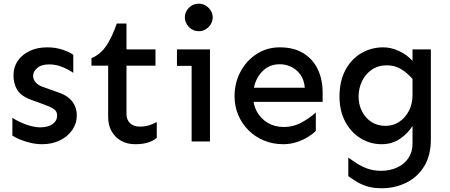

<svg xmlns="http://www.w3.org/2000/svg" viewBox="-20 -753 2394 1022"><path d="M204.1 14.6Q173.8 14.6 142.6 7.3Q111.3 0 85.9 -10.7Q60.5 -21.5 45.9 -31.2V-126Q61.5 -115.2 87.4 -103Q113.3 -90.8 141.6 -83Q169.9 -75.2 193.4 -75.2Q236.3 -75.2 260.3 -92.8Q284.2 -110.4 284.2 -138.7Q284.2 -160.2 266.6 -172.4Q249 -184.6 215.8 -196.3L148.4 -220.7Q91.8 -241.2 71.8 -274.4Q51.8 -307.6 51.8 -351.6Q51.8 -395.5 74.2 -428.7Q96.7 -461.9 137.2 -481.4Q177.7 -501 231.4 -501Q275.4 -501 313.5 -488.3Q351.6 -475.6 370.1 -460.9V-365.2Q348.6 -380.9 314 -395.5Q279.3 -410.2 242.2 -410.2Q200.2 -410.2 178.2 -391.1Q156.2 -372.1 156.2 -349.6Q156.2 -332 168.9 -315.4Q181.6 -298.8 214.8 -288.1L286.1 -262.7Q337.9 -246.1 363.3 -214.4Q388.7 -182.6 388.7 -137.7Q388.7 -95.7 364.3 -60.5Q339.8 -25.4 298.3 -5.4Q256.8 14.6 204.1 14.6Z M699.2 14.6Q657.2 14.6 625 -3.4Q592.8 -21.5 574.2 -54.2Q555.7 -86.9 555.7 -131.8V-403.3H466.8V-443.4Q514.6 -462.9 546.4 -510.3Q578.1 -557.6 601.6 -627.9H653.3V-490.2H807.6V-403.3H653.3V-146.5Q653.3 -115.2 672.4 -97.2Q691.4 -79.1 723.6 -79.1Q752.9 -79.1 775.9 -86.9Q798.8 -94.7 814.5 -103.5V-19.5Q795.9 -2.9 767.1 5.9Q738.3 14.6 699.2 14.6Z M1038.1 -586.9Q1006.8 -586.9 985.4 -609.4Q963.9 -631.8 963.9 -660.2Q963.9 -689.5 985.4 -711.4Q1006.8 -733.4 1038.1 -733.4Q1058.6 -733.4 1075.2 -723.1Q1091.8 -712.9 1102.1 -696.3Q1112.3 -679.7 1112.3 -660.2Q1112.3 -641.6 1102.1 -624.5Q1091.8 -607.4 1075.2 -597.2Q1058.6 -586.9 1038.1 -586.9ZM1000 0V-490.2H1097.7V0ZM921.9 -402.3V-490.2H1097.7V-402.3Z M1487.3 14.6Q1432.6 14.6 1385.3 -4.9Q1337.9 -24.4 1302.7 -59.6Q1267.6 -94.7 1248 -141.1Q1228.5 -187.5 1228.5 -241.2Q1228.5 -311.5 1259.8 -370.6Q1291 -429.7 1345.7 -465.3Q1400.4 -501 1469.7 -501Q1543.9 -501 1594.7 -469.7Q1645.5 -438.5 1671.4 -384.3Q1697.3 -330.1 1697.3 -260.7V-210.9H1319.3V-286.1H1602.5Q1598.6 -329.1 1578.6 -356.4Q1558.6 -383.8 1529.8 -397.5Q1501 -411.1 1468.8 -411.1Q1425.8 -411.1 1394 -388.2Q1362.3 -365.2 1344.7 -327.1Q1327.1 -289.1 1327.1 -241.2Q1327.1 -196.3 1347.2 -159.2Q1367.2 -122.1 1404.3 -99.6Q1441.4 -77.1 1489.3 -77.1Q1543 -77.1 1587.4 -102.1Q1631.8 -127 1661.1 -154.3V-56.6Q1646.5 -41 1620.1 -24.4Q1593.8 -7.8 1559.6 3.4Q1525.4 14.6 1487.3 14.6Z M2011.7 249Q1967.8 249 1935.5 239.3Q1903.3 229.5 1878.9 214.4Q1854.5 199.2 1834 184.6V85.9Q1851.6 98.6 1876 114.7Q1900.4 130.9 1933.6 143.6Q1966.8 156.2 2008.8 156.2Q2054.7 156.2 2092.8 139.2Q2130.9 122.1 2153.3 89.4Q2175.8 56.6 2175.8 12.7V-83Q2152.3 -43.9 2109.9 -14.6Q2067.4 14.6 2011.7 14.6Q1951.2 14.6 1899.9 -16.6Q1848.6 -47.9 1817.9 -105Q1787.1 -162.1 1787.1 -239.3Q1787.1 -320.3 1817.9 -378.9Q1848.6 -437.5 1901.9 -469.2Q1955.1 -501 2020.5 -501Q2061.5 -501 2104 -481.4Q2146.5 -461.9 2175.8 -428.7V-490.2H2273.4V-10.7Q2273.4 74.2 2237.8 132.3Q2202.1 190.4 2142.1 219.7Q2082 249 2011.7 249ZM2032.2 -83Q2072.3 -83 2104.5 -104Q2136.7 -125 2156.2 -162.1Q2175.8 -199.2 2175.8 -248V-333Q2146.5 -366.2 2113.8 -385.7Q2081.1 -405.3 2039.1 -405.3Q1992.2 -405.3 1958.5 -381.8Q1924.8 -358.4 1906.7 -320.3Q1888.7 -282.2 1888.7 -239.3Q1888.7 -196.3 1906.7 -160.6Q1924.8 -125 1957 -104Q1989.3 -83 2032.2 -83Z"/></svg>

Font: Sen Medium
Style: Regular
Weight: 500
Designer: Kosal Sen, Philatype
Foundry: Philatype
Version: Version 2.000;gftools[0.9.31]